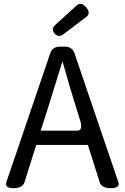

<svg xmlns="http://www.w3.org/2000/svg" viewBox="-20 -976 647 996"><path d="M227 -410 191 -298H380Q413 -298 395 -354Q378 -410 370 -434Q348 -503 304 -658Q273 -556 227 -410ZM13 -31 240 -698Q252 -734 290 -734H317Q355 -734 367 -698L594 -31Q604 0 555 0Q506 0 497 -31L436 -224H168L107 -31Q97 0 50 0Q3 0 13 -31ZM310 -799Q284 -779 263 -802Q243 -825 267 -847L377 -947Q401 -969 427 -938Q453 -907 427 -888Z"/></svg>

Font: Swei Gothic CJK TC Regular
Style: Regular
Weight: 400
Version: Version 2.129